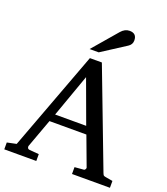

<svg xmlns="http://www.w3.org/2000/svg" viewBox="-161 -1023 987 1134"><g transform="rotate(20 332.0 -455.5)"><path d="M502 -866.2Q502 -840.8 479 -826.2L328.1 -729H271L403.8 -883.8Q427.2 -911.1 457 -911.1Q502 -911.1 502 -866.2ZM664.1 0H425.8V-43L483.9 -47.9Q488.3 -48.3 491.9 -54.7Q495.6 -61 494.1 -64.9L425.8 -248H193.8L127.9 -67.9Q127.4 -66.4 127.4 -64.9Q127.4 -48.8 142.1 -47.9L201.2 -43V0H0V-43L58.1 -55.2L291 -679.2H366.2L598.1 -69.8Q602.5 -58.6 605.5 -55.7Q608.4 -52.7 619.1 -50.8L664.1 -43ZM407.2 -295.9 308.1 -565.9 211.9 -295.9Z"/></g></svg>

Font: Ezra SIL
Style: Regular
Weight: 400
Designer: Development by SIL's NRSI team. OpenType tables by Ralph Hancock ( hancock@dircon.co.uk )
Foundry: SIL International, Version 2.51: 2007
Version: Version 2.51, 2007